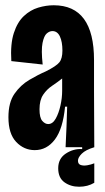

<svg xmlns="http://www.w3.org/2000/svg" viewBox="-20 -559 400 729"><path d="M112 11Q71 11 41.5 -20Q12 -51 12 -114Q12 -170 35 -203Q58 -236 91 -255.5Q124 -275 154 -288Q194 -308 205.5 -322.5Q217 -337 217 -367Q217 -400 207.5 -420.5Q198 -441 179 -441Q168 -441 157.5 -432Q147 -423 141.5 -396Q136 -369 142 -314L23 -327Q19 -392 32.5 -433.5Q46 -475 70.5 -498Q95 -521 125 -530Q155 -539 184 -539Q337 -539 337 -331V-212Q337 -159 337.5 -106Q338 -53 338 0H229Q231 -39 232.5 -77.5Q234 -116 235 -154H227Q219 -70 188.5 -29.5Q158 11 112 11ZM163 -88Q180 -88 191.5 -108.5Q203 -129 209.5 -158Q216 -187 216 -214V-261Q197 -246 177.5 -233Q158 -220 144 -199.5Q130 -179 130 -144Q130 -112 140.5 -100Q151 -88 163 -88ZM338 135Q313 150 280.5 150Q248 150 224.5 133Q201 116 201 80Q201 43 230 24Q259 5 292 7V-5H338V0Q305 10 290.5 24.5Q276 39 276 51Q276 64 286.5 67.5Q297 71 311.5 68.5Q326 66 338 61Z"/></svg>

Font: Bricolage Grotesque 48pt Condensed SemiBold
Style: Regular
Weight: 600
Width: 3
Designer: Mathieu Triay
Foundry: Atelier Triay
Version: Version 1.000; ttfautohint (v1.8.4.7-5d5b);gftools[0.9.32]